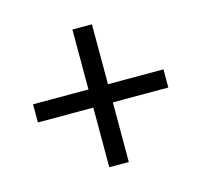

<svg xmlns="http://www.w3.org/2000/svg" viewBox="-80 -708 714 680"><g transform="rotate(-15 276.5 -368.5)"><path d="M37.4 -335V-401.6H240.6V-621.2H312.2V-401.6H515.6V-335H312.2V-116.4H240.6V-335Z"/></g></svg>

Font: 寒蝉端黑体 Light
Style: Regular
Weight: 300
Designer: ChillDuanSans {Warren2060}; 
Source Han Sans {Ryoko NISHIZUKA 西塚涼子 (kana, bopomofo & ideographs); Paul D. Hunt (Latin, G
Foundry: ChillType&Adobe
Version: Version 1.300;Glyphs 3.3 (3306)